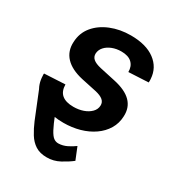

<svg xmlns="http://www.w3.org/2000/svg" viewBox="-177 -650 888 965"><g transform="rotate(30 266.5 -167.5)"><path d="M117.7 -136.7Q147.9 -55.7 167.5 -5.9Q187 43.9 200.9 69.8Q214.8 95.7 227.1 105Q239.3 114.3 254.9 114.3Q280.8 113.8 304.7 101.8Q328.6 89.8 345.2 77.1L373.5 147Q349.6 166 314 185.3Q278.3 204.6 238.8 204.1Q199.7 204.1 173.3 187.3Q147 170.4 128.9 141.1Q110.8 111.8 96.2 77.1L29.8 -86.9ZM225.1 11.7Q164.1 11.7 117.7 -6.3Q71.3 -24.4 45.2 -58.6Q19 -92.8 17.6 -141.6Q17.1 -145 17.1 -147.9Q17.1 -150.9 17.6 -154.3L138.2 -160.6Q138.7 -121.1 161.4 -102.1Q184.1 -83 228.5 -83Q258.8 -83 284.7 -92Q310.5 -101.1 326.9 -117.7Q343.3 -134.3 344.2 -156.2Q345.2 -175.8 330.6 -188.2Q315.9 -200.7 285.2 -207.5L198.2 -226.1Q130.9 -241.2 97.4 -276.6Q64 -312 66.9 -365.2Q68.8 -418.5 100.8 -457.3Q132.8 -496.1 185.3 -517.3Q237.8 -538.6 300.8 -538.6Q389.6 -538.6 440.7 -500.5Q491.7 -462.4 495.6 -398.9Q496.1 -394 496.1 -388.9Q496.1 -383.8 495.6 -378.4L380.9 -372.6Q381.3 -405.8 360.8 -425.3Q340.3 -444.8 299.3 -444.8Q271 -444.8 246.8 -435.3Q222.7 -425.8 208 -409.4Q193.4 -393.1 191.9 -372.1Q190.9 -352.5 205.1 -340.1Q219.2 -327.6 251.5 -320.3L340.8 -300.8Q409.7 -286.1 442.4 -252.9Q475.1 -219.7 472.2 -168Q470.7 -127 450.7 -93.8Q430.7 -60.5 396.7 -36.9Q362.8 -13.2 318.6 -0.7Q274.4 11.7 225.1 11.7Z"/></g></svg>

Font: Inter 24pt SemiBold
Style: Italic
Weight: 600
Italic angle: -9.3988°
Designer: Rasmus Andersson
Foundry: rsms
Version: Version 4.001;git-66647c0bb